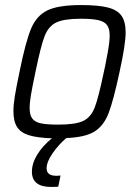

<svg xmlns="http://www.w3.org/2000/svg" viewBox="-20 -538 549 758"><path d="M476 -410Q476 -363 452 -254Q428 -142 409 -92Q390 -42 353.5 -19Q317 4 242 7Q212 32 188 66.5Q164 101 164 127Q164 156 203 156L219 155L210 199Q200 200 182 200Q106 200 106 140Q106 107 127 72.5Q148 38 185 8Q127 6 94.5 -4Q62 -14 47.5 -36.5Q33 -59 33 -99Q33 -124 38.5 -158Q44 -192 57 -254Q81 -373 102.5 -424.5Q124 -476 167 -497Q210 -518 300 -518Q368 -518 405.5 -508.5Q443 -499 459.5 -476Q476 -453 476 -410ZM395 -277Q397 -286 405 -329.5Q413 -373 413 -398Q413 -425 402.5 -439Q392 -453 368 -458.5Q344 -464 300 -464Q232 -464 201.5 -449Q171 -434 156 -395Q141 -356 120 -254Q108 -197 102.5 -165Q97 -133 97 -111Q97 -84 107.5 -70Q118 -56 141.5 -51Q165 -46 210 -46Q278 -46 308.5 -60.5Q339 -75 354 -114Q369 -153 390 -254Z"/></svg>

Font: Saira Semi Condensed Light
Style: Italic
Weight: 300
Width: 4
Italic angle: -12°
Designer: Hector Gatti with collaboration of the Omnibus-Type team
Foundry: Omnibus-Type
Version: Version 1.001; ttfautohint (v1.8)